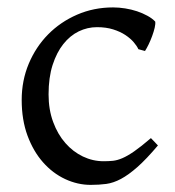

<svg xmlns="http://www.w3.org/2000/svg" viewBox="-20 -489 477 523"><path d="M410.2 -92.8Q378.4 -55.2 354.2 -33.9Q330.1 -12.7 309.6 -1.7Q289.1 9.3 269.5 12Q250 14.6 227.1 14.6Q191.4 14.6 157.5 -1.2Q123.5 -17.1 97.2 -46.9Q70.8 -76.7 54.9 -119.6Q39.1 -162.6 39.1 -216.8Q39.1 -269.5 58.3 -315.4Q77.6 -361.3 111.1 -395.3Q144.5 -429.2 189.9 -449Q235.4 -468.8 288.1 -468.8Q304.2 -468.8 321 -466.1Q337.9 -463.4 353.3 -458.3Q368.7 -453.1 381.6 -446Q394.5 -439 402.8 -430.2Q403.8 -424.3 401.4 -413.6Q398.9 -402.8 394.5 -390.9Q390.1 -378.9 384.8 -367.9Q379.4 -356.9 375 -350.1L356.9 -355Q353 -363.8 344.2 -374Q335.4 -384.3 321.5 -393.6Q307.6 -402.8 288.3 -408.9Q269 -415 244.1 -415Q218.3 -415 194.6 -403.6Q170.9 -392.1 152.6 -369.1Q134.3 -346.2 123.3 -312Q112.3 -277.8 112.3 -231.9Q112.3 -190.4 124.8 -156.7Q137.2 -123 158 -99.4Q178.7 -75.7 205.8 -62.7Q232.9 -49.8 262.2 -49.8Q275.9 -49.8 287.6 -51Q299.3 -52.2 313.2 -58.1Q327.1 -64 345.5 -76.7Q363.8 -89.4 391.1 -112.8Z"/></svg>

Font: Akkhara
Style: Regular
Weight: 400
Designer: J. Victor Gaultney
Version: Version 1.00 June 13, 2006, initial release